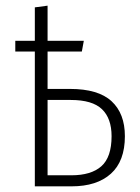

<svg xmlns="http://www.w3.org/2000/svg" viewBox="-20 -658 495 678"><path d="M421 -177Q421 -89 371.5 -44.5Q322 0 233 0H103V-476H34V-514H103V-632L148 -638V-514H276L269 -476H148V-344H227Q327 -344 374 -300.5Q421 -257 421 -177ZM374 -177Q374 -240 340 -272.5Q306 -305 230 -305H148V-39H232Q302 -39 338 -71Q374 -103 374 -177Z"/></svg>

Font: Fira Sans Condensed ExtraLight
Style: Regular
Weight: 275
Width: 3
Designer: Carrois Corporate & Edenspiekermann AG
Foundry: Carrois Corporate GbR & Edenspiekermann AG
Version: Version 4.203